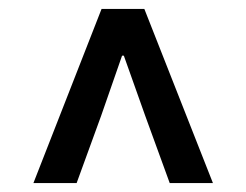

<svg xmlns="http://www.w3.org/2000/svg" viewBox="-20 -690 553 431"><path d="M55 -279 208 -670H304L458 -279H361L306 -430L258 -565H254L207 -430L152 -279Z"/></svg>

Font: TypoPRO Source Sans Pro
Style: Regular
Weight: 600
Designer: Paul D. Hunt
Foundry: Adobe Systems Incorporated
Version: Version 2.020;PS 2.000;hotconv 1.0.86;makeotf.lib2.5.63406